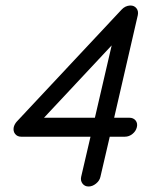

<svg xmlns="http://www.w3.org/2000/svg" viewBox="-20 -685 600 698"><path d="M453 -665Q453 -665 454 -665Q468 -665 476 -655Q484 -645 481 -630L395 -257H450Q465 -257 473 -247Q481 -237 477.5 -222.5Q474 -208 461.5 -198Q449 -188 434 -188Q434 -188 379 -188L345 -42Q342 -28 329 -17.5Q316 -7 302 -7Q288 -7 280 -17.5Q272 -28 275 -42L309 -188Q57 -188 57 -188Q43 -188 35 -198Q27 -208 30 -223Q33 -234 41 -243L422 -650Q435 -664 453 -665ZM386 -520 140 -257H325Z"/></svg>

Font: Brass Mono
Style: Italic
Weight: 400
Italic angle: -13°
Monospace: yes
Version: Version 1.100; ttfautohint (v1.8.3) -l 8 -r 50 -G 200 -x 14 